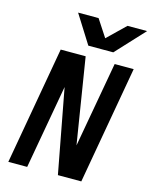

<svg xmlns="http://www.w3.org/2000/svg" viewBox="-139 -1052 898 1141"><g transform="rotate(15 310.5 -482.0)"><path d="M153.5 -725H307L376 -295.5L391.5 -199.5L485.5 -725H602.5L474.5 0H330.5L233.5 -516L141.5 0H25.5ZM196.5 -964H322.5L391.5 -858.5L500.5 -964H621L459.5 -790H306Z"/></g></svg>

Font: JuliaMono SemiBoldItalic
Style: Regular
Weight: 600
Italic angle: -9°
Monospace: yes
Designer: cormullion
Foundry: corm
Version: Version 0.049; ttfautohint (v1.8.4)